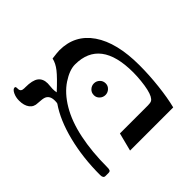

<svg xmlns="http://www.w3.org/2000/svg" viewBox="-150 -739 894 894"><g transform="rotate(-45 296.5 -292.5)"><path d="M541 -250Q541 -185.1 533.4 -117.7Q525.9 -50.3 513.2 0H229L252 -89.8H437Q453.1 -89.8 460.7 -94Q468.3 -98.1 474.9 -110.4Q481.4 -122.6 486.3 -143.6Q491.2 -164.6 494.1 -193.1Q497.1 -221.7 497.1 -247.1Q497.1 -464.8 331.1 -464.8Q294.9 -464.8 249 -434.6Q203.1 -404.3 168.5 -346.2Q133.8 -288.1 116.5 -205.1Q99.1 -122.1 99.1 -20Q99.1 -7.3 96.2 -2.2Q93.3 2.9 84 2.9H64Q49.8 2.9 49.8 -18.1Q49.8 -131.8 74.7 -231Q99.6 -330.1 144 -394Q146 -398.9 146 -411.1Q146 -428.7 140.1 -439Q134.3 -449.2 123.5 -453.9Q112.8 -458.5 82 -460Q56.2 -460 42 -478.8Q27.8 -497.6 27.8 -529.8Q27.8 -552.2 36.6 -570.1Q45.4 -587.9 56.2 -587.9Q60.1 -587.9 61.5 -585.2Q63 -582.5 63 -571.8Q63 -553.2 85.9 -553.2H92.8Q139.2 -553.2 159.2 -538.1Q179.2 -522.9 179.2 -492.2L176.8 -458Q176.8 -444.3 179.2 -433.1Q230.5 -480.5 251 -506.6Q271.5 -532.7 276.9 -558.1Q314.5 -563 326.2 -563Q428.2 -563 484.6 -481Q541 -398.9 541 -250ZM292 -301.3Q292 -318.4 303.7 -329.3Q315.4 -340.3 331.1 -340.3Q346.7 -340.3 358.4 -329.3Q370.1 -318.4 370.1 -301.3Q370.1 -285.6 358.4 -274.7Q346.7 -263.7 331.1 -263.7Q315.4 -263.7 303.7 -274.7Q292 -285.6 292 -301.3Z"/></g></svg>

Font: Tinos
Style: Regular
Weight: 400
Designer: Steve Matteson
Foundry: Monotype Imaging Inc.
Version: Version 1.23